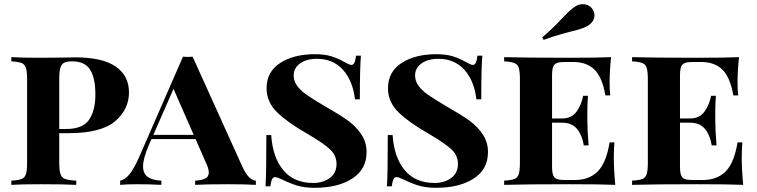

<svg xmlns="http://www.w3.org/2000/svg" viewBox="-20 -880 3604 914"><path d="M262 -246V-106Q262 -68 268 -51Q274 -34 290.5 -28Q307 -22 343 -20V0Q285 -3 174 -3Q81 -3 34 0V-20Q68 -22 83 -28Q98 -34 103.5 -51Q109 -68 109 -106V-502Q109 -540 103.5 -557Q98 -574 82.5 -580Q67 -586 34 -588V-608Q81 -605 168 -605L289 -606Q310 -607 337 -607Q467 -607 530.5 -563.5Q594 -520 594 -440Q594 -359 527.5 -302.5Q461 -246 305 -246ZM262 -502V-266H295Q374 -266 404 -310Q434 -354 434 -429Q434 -510 408.5 -549Q383 -588 324 -588Q298 -588 285 -581Q272 -574 267 -556Q262 -538 262 -502Z M1198 -20V0Q1150 -3 1067 -3Q960 -3 909 0V-20Q942 -22 958 -30.5Q974 -39 974 -59Q974 -77 961 -104L911 -218H701L689 -191Q661 -125 661 -88Q661 -54 683 -38Q705 -22 748 -20V0Q691 -3 633 -3Q579 -3 552 0V-20Q576 -25 596.5 -50.5Q617 -76 640 -127L851 -610Q859 -609 874 -609Q890 -609 897 -610L1135 -84Q1164 -22 1198 -20ZM902 -238 806 -457 710 -238Z M1619 -585Q1630 -579 1638.5 -575Q1647 -571 1653 -571Q1662 -571 1667 -581.5Q1672 -592 1675 -615H1698Q1693 -555 1693 -407H1670Q1659 -497 1612 -548.5Q1565 -600 1489 -600Q1439 -600 1408.5 -578Q1378 -556 1378 -521Q1378 -494 1394.5 -471.5Q1411 -449 1438 -430Q1465 -411 1517 -380L1539 -367Q1599 -333 1637 -305.5Q1675 -278 1700 -240.5Q1725 -203 1725 -156Q1725 -74 1657 -30Q1589 14 1478 14Q1430 14 1395 3.5Q1360 -7 1324 -25Q1299 -37 1289 -37Q1280 -37 1275 -26.5Q1270 -16 1267 7H1244Q1248 -49 1248 -237H1271Q1278 -131 1328.5 -70Q1379 -9 1471 -9Q1516 -9 1549 -32Q1582 -55 1582 -100Q1582 -140 1551 -169Q1520 -198 1445 -242Q1350 -296 1299.5 -345Q1249 -394 1249 -460Q1249 -538 1313.5 -580Q1378 -622 1479 -622Q1525 -622 1557.5 -612Q1590 -602 1619 -585Z M2197 -585Q2208 -579 2216.5 -575Q2225 -571 2231 -571Q2240 -571 2245 -581.5Q2250 -592 2253 -615H2276Q2271 -555 2271 -407H2248Q2237 -497 2190 -548.5Q2143 -600 2067 -600Q2017 -600 1986.5 -578Q1956 -556 1956 -521Q1956 -494 1972.5 -471.5Q1989 -449 2016 -430Q2043 -411 2095 -380L2117 -367Q2177 -333 2215 -305.5Q2253 -278 2278 -240.5Q2303 -203 2303 -156Q2303 -74 2235 -30Q2167 14 2056 14Q2008 14 1973 3.5Q1938 -7 1902 -25Q1877 -37 1867 -37Q1858 -37 1853 -26.5Q1848 -16 1845 7H1822Q1826 -49 1826 -237H1849Q1856 -131 1906.5 -70Q1957 -9 2049 -9Q2094 -9 2127 -32Q2160 -55 2160 -100Q2160 -140 2129 -169Q2098 -198 2023 -242Q1928 -296 1877.5 -345Q1827 -394 1827 -460Q1827 -538 1891.5 -580Q1956 -622 2057 -622Q2103 -622 2135.5 -612Q2168 -602 2197 -585Z M2909 0Q2844 -3 2690 -3Q2484 -3 2380 0V-20Q2414 -22 2429 -28Q2444 -34 2449.5 -51Q2455 -68 2455 -106V-502Q2455 -540 2449.5 -557Q2444 -574 2428.5 -580Q2413 -586 2380 -588V-608Q2484 -605 2690 -605Q2830 -605 2889 -608Q2882 -541 2882 -488Q2882 -449 2885 -426H2862Q2847 -512 2810 -548.5Q2773 -585 2708 -585H2671Q2645 -585 2632 -580.5Q2619 -576 2613.5 -562.5Q2608 -549 2608 -520V-316H2655Q2701 -316 2724.5 -348.5Q2748 -381 2756 -424H2779Q2776 -390 2776 -346V-306Q2776 -261 2782 -188H2759Q2752 -235 2727.5 -265.5Q2703 -296 2655 -296H2608V-88Q2608 -59 2613.5 -45.5Q2619 -32 2632 -27.5Q2645 -23 2671 -23H2714Q2785 -23 2825.5 -64Q2866 -105 2882 -202H2905Q2902 -174 2902 -130Q2902 -73 2909 0ZM2754 -860Q2770 -860 2783.5 -852.5Q2797 -845 2804 -830Q2810 -820 2810 -807Q2810 -792 2801 -778.5Q2792 -765 2776 -756Q2761 -748 2741 -741.5Q2721 -735 2698 -730Q2691 -728 2653.5 -718Q2616 -708 2568 -690L2561 -702Q2610 -743 2660 -797Q2682 -820 2695 -831.5Q2708 -843 2723 -852Q2737 -860 2754 -860Z M3518 0Q3453 -3 3299 -3Q3093 -3 2989 0V-20Q3023 -22 3038 -28Q3053 -34 3058.5 -51Q3064 -68 3064 -106V-502Q3064 -540 3058.5 -557Q3053 -574 3037.5 -580Q3022 -586 2989 -588V-608Q3093 -605 3299 -605Q3439 -605 3498 -608Q3491 -541 3491 -488Q3491 -449 3494 -426H3471Q3456 -512 3419 -548.5Q3382 -585 3317 -585H3280Q3254 -585 3241 -580.5Q3228 -576 3222.5 -562.5Q3217 -549 3217 -520V-316H3264Q3310 -316 3333.5 -348.5Q3357 -381 3365 -424H3388Q3385 -390 3385 -346V-306Q3385 -261 3391 -188H3368Q3361 -235 3336.5 -265.5Q3312 -296 3264 -296H3217V-88Q3217 -59 3222.5 -45.5Q3228 -32 3241 -27.5Q3254 -23 3280 -23H3323Q3394 -23 3434.5 -64Q3475 -105 3491 -202H3514Q3511 -174 3511 -130Q3511 -73 3518 0Z"/></svg>

Font: Playfair Display SC
Style: Bold
Weight: 700
Designer: Claus Eggers Sørensen
Foundry: Claus Eggers Sørensen
Version: Version 1.200; ttfautohint (v1.6)